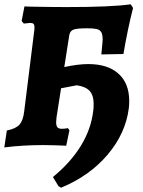

<svg xmlns="http://www.w3.org/2000/svg" viewBox="-23 -677 666 896"><path d="M580 -206Q580 -183 578 -171Q563 -54 479 45Q395 144 262 199L250 192L224 149Q306 82 354 4Q402 -74 412 -159Q414 -171 414 -192Q414 -232 395.5 -252.5Q377 -273 335 -279L262 -265L241 -131L239 -107Q239 -90 245 -83Q251 -76 266 -76Q278 -76 294 -79L301 -69L286 3Q270 3 236 1L179 0Q83 0 -3 11L9 -68Q50 -76 67.5 -95Q85 -114 90 -158L135 -519Q138 -539 138 -549Q138 -561 133.5 -565.5Q129 -570 118 -570Q112 -570 88 -567L78 -579L91 -647Q109 -647 120 -646Q224 -644 288 -644Q499 -644 587 -657L598 -640Q573 -543 553 -425L450 -423Q452 -439 452 -445Q456 -483 456 -492Q456 -516 449.5 -527Q443 -538 428 -541.5Q413 -545 383 -545Q335 -545 319 -538.5Q303 -532 300 -511L277 -364Q341 -378 389 -378Q480 -378 530 -333Q580 -288 580 -206Z"/></svg>

Font: Alegreya SC ExtraBold
Style: Italic
Weight: 800
Italic angle: -7°
Designer: Juan Pablo del Peral
Foundry: Huerta Tipografica
Version: Version 2.007; ttfautohint (v1.6)